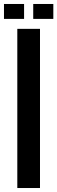

<svg xmlns="http://www.w3.org/2000/svg" viewBox="-37 -945 288 965"><path d="M50 0V-800H164V0ZM130 -850V-925H231V-850ZM-17 -850V-925H84V-850Z"/></svg>

Font: Big Shoulders Text
Style: Bold
Weight: 700
Designer: Patric King
Foundry: XO Type Co
Version: Version 1.000; ttfautohint (v1.8.2)